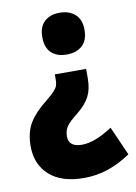

<svg xmlns="http://www.w3.org/2000/svg" viewBox="-84 -374 601 846"><g transform="rotate(-10 216.5 49.0)"><path d="M338 -226Q338 -179 312 -155.5Q286 -132 242 -132Q199 -132 174 -155.5Q149 -179 149 -226Q149 -272 174.5 -295.5Q200 -319 242 -319Q285 -319 311.5 -295.5Q338 -272 338 -226ZM315 -55V-13Q315 35 298.5 67.5Q282 100 241 133Q205 161 192.5 179.5Q180 198 180 224Q180 271 240 271Q297 271 376 219L433 348Q383 382 331.5 399.5Q280 417 224 417Q123 417 69 368.5Q15 320 15 239Q15 177 40 135.5Q65 94 115 55Q141 34 154 20.5Q167 7 171 -4Q175 -15 175 -30V-55Z"/></g></svg>

Font: Noto Sans Khmer UI Condensed Black
Style: Regular
Weight: 900
Width: 3
Designer: Danh Hong and the Monotype Design Team
Foundry: Monotype Imaging Inc.
Version: Version 2.002; ttfautohint (v1.8.4.7-5d5b)